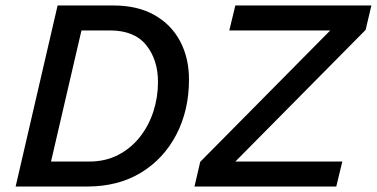

<svg xmlns="http://www.w3.org/2000/svg" viewBox="-20 -680 1374 700"><path d="M37 0 190 -660H394Q481 -660 542.5 -625.5Q604 -591 636.5 -530Q669 -469 669 -390Q669 -278 623 -189.5Q577 -101 494 -50.5Q411 0 298 0ZM166 -91H305Q364 -91 410.5 -115Q457 -139 489.5 -180Q522 -221 539 -273Q556 -325 556 -381Q556 -462 513 -515.5Q470 -569 381 -569H277ZM689 0 710 -90 1184 -569H816L838 -660H1334L1313 -571L838 -91H1228L1206 0Z"/></svg>

Font: Work Sans Medium
Style: Italic
Weight: 500
Italic angle: -13°
Designer: Wei Huang
Foundry: Wei Huang
Version: Version 2.012; ttfautohint (v1.8.3)